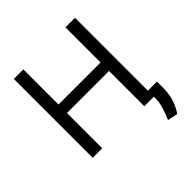

<svg xmlns="http://www.w3.org/2000/svg" viewBox="-238 -896 1252 1252"><g transform="rotate(-45 388.0 -269.5)"><path d="M88.1 0H176.1V-325.3H563.9V0H652V12.8C652 66.8 633.5 116.5 609.4 173.3L680.4 187.5C717.3 132.1 734.4 73.9 735.8 11.4V-55.4H652V-727.3H563.9V-403.4H176.1V-727.3H88.1Z"/></g></svg>

Font: Karasuma Gothic
Style: Regular
Weight: 400
Designer: Rasmus Andersson, Ryoko Nishizuka
Foundry: Genbu
Version: Version 1.00